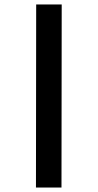

<svg xmlns="http://www.w3.org/2000/svg" viewBox="-20 -720 440 865"><path d="M143 -700H258L257 125H142Z"/></svg>

Font: Epunda Sans Black
Style: Regular
Weight: 900
Designer: Simon Atzbach
Foundry: typofactur
Version: Version 2.204; ttfautohint (v1.8.4.7-5d5b)